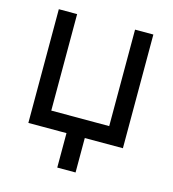

<svg xmlns="http://www.w3.org/2000/svg" viewBox="-102 -600 756 841"><g transform="rotate(15 276.0 -180.0)"><path d="M61.5 -515.6H144.5V-78.1H407.2V-515.6H490.2V0H61.5ZM234.4 -31.2H317.4V156.2H234.4Z"/></g></svg>

Font: Intratopia Thin
Style: Regular
Weight: 100
Designer: Rasmus Andersson
Foundry: rsms
Version: Version 3.000;Glyphs 3.2.3 (3260)